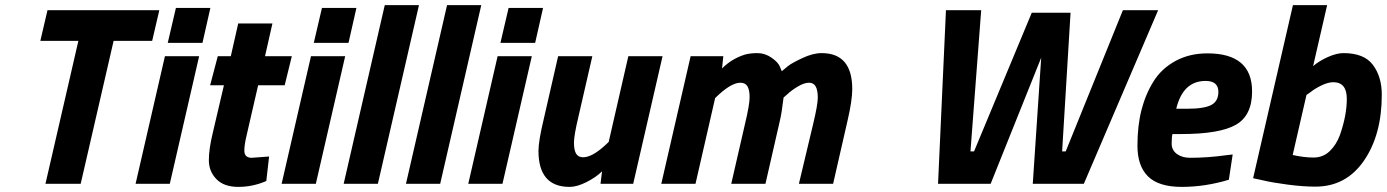

<svg xmlns="http://www.w3.org/2000/svg" viewBox="-20 -720 5432 752"><path d="M138 -560 166 -680H604L576 -560H425L296 0H158L287 -560Z M511 0 626 -500H760L645 0ZM637 -552 669 -689H804L773 -552Z M937 -130Q937 -102 966 -102L1034 -107L1023 -11Q970 12 913.5 12Q857 12 827.5 -18.5Q798 -49 798 -92.5Q798 -136 813 -198L857 -386H803L833 -500H884L913 -628H1047L1018 -500H1123L1095 -386H991L945 -186Q937 -152 937 -130Z M1083 0 1198 -500H1332L1217 0ZM1209 -552 1241 -689H1376L1345 -552Z M1326 0 1487 -700H1621L1460 0Z M1570 0 1731 -700H1865L1704 0Z M1814 0 1929 -500H2063L1948 0ZM1940 -552 1972 -689H2107L2076 -552Z M2211 12Q2089 12 2089 -129Q2089 -168 2110 -255L2166 -500H2300L2246 -265Q2228 -190 2228 -161Q2228 -132 2236.5 -118Q2245 -104 2264 -104Q2298 -104 2348 -149L2364 -164L2441 -500H2575L2460 0H2332L2338 -49Q2315 -26 2277.5 -7Q2240 12 2211 12Z M2898 -235Q2916 -310 2916 -339Q2916 -368 2907.5 -382Q2899 -396 2880 -396Q2847 -396 2797 -351L2781 -336L2704 0H2570L2685 -500H2813L2808 -452Q2846 -490 2897 -506Q2918 -512 2947 -512Q2976 -512 3002 -494Q3028 -476 3035 -458L3042 -441Q3051 -449 3066 -461Q3081 -473 3122.5 -492.5Q3164 -512 3198 -512Q3318 -512 3318 -371Q3318 -326 3299 -245L3243 0H3109L3165 -235Q3183 -310 3183 -338Q3183 -366 3175 -381Q3167 -396 3148.5 -396Q3130 -396 3105.5 -381.5Q3081 -367 3065 -352L3049 -338Q3042 -278 3034 -245L2978 0H2844Z M3685 -680H3823L3781 -127H3795L4021 -670H4173L4140 -127H4154L4378 -680H4516L4225 0H4025L4058 -494L3860 0H3654Z M4641 -102Q4710 -102 4782 -112L4808 -115L4793 -16Q4700 12 4609 12Q4518 12 4476.5 -29Q4435 -70 4435 -149Q4435 -228 4451 -290Q4467 -352 4498.5 -402Q4530 -452 4584.5 -481.5Q4639 -511 4709 -511Q4884 -511 4884 -362Q4884 -267 4820 -231Q4756 -195 4607 -195H4572Q4569 -183 4569 -157.5Q4569 -132 4589.5 -117Q4610 -102 4641 -102ZM4628 -294Q4697 -294 4724.5 -309Q4752 -324 4752 -360Q4752 -403 4702 -403Q4613 -403 4587 -294Z M5242 -512Q5323 -512 5357.5 -465.5Q5392 -419 5392 -349Q5392 -192 5322 -90.5Q5252 11 5132 11Q5084 11 5023 3Q4962 -5 4925 -14L4888 -22L5044 -700H5178L5123 -461Q5146 -481 5180.5 -496.5Q5215 -512 5242 -512ZM5043 -113Q5087 -103 5124.5 -103Q5162 -103 5188 -128Q5214 -153 5228 -191Q5255 -268 5255 -333Q5255 -398 5202 -398Q5182 -398 5156 -385.5Q5130 -373 5114 -360L5097 -348Z"/></svg>

Font: Titillium Web
Style: Bold Italic
Weight: 700
Italic angle: -13°
Version: Version 1.002;PS 57.000;hotconv 1.0.70;makeotf.lib2.5.55311